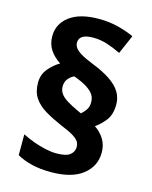

<svg xmlns="http://www.w3.org/2000/svg" viewBox="-117 -844 737 931"><g transform="rotate(15 252.0 -379.0)"><path d="M56.9 -393Q56.9 -434.9 81.9 -464.4Q106.9 -493.9 136.6 -510.9Q101.9 -533.6 83.6 -562.4Q65.3 -591.3 65.3 -629.3Q65.3 -691.3 116.6 -729.8Q168 -768.4 263 -768.4Q314.9 -768.4 359.3 -757.2Q403.7 -746 440.7 -729L399.5 -634.3Q366.9 -650.4 331.9 -661.9Q296.9 -673.4 260.3 -673.4Q223.9 -673.4 206.5 -662.3Q189.1 -651.2 189.1 -629.9Q189.1 -616.6 197.7 -604.2Q206.3 -591.7 228.1 -578.5Q249.8 -565.4 289.4 -549.7Q344.8 -528 380.4 -504Q416.1 -480 433.6 -451.8Q451 -423.7 451 -389.1Q451 -338.7 428.4 -309.3Q405.7 -279.8 378.1 -260.8Q407.7 -241.1 425.5 -212.2Q443.3 -183.4 443.3 -144.7Q443.3 -77.1 388.5 -33.7Q333.7 9.7 228.7 9.7Q177 9.7 134.7 -0.1Q92.3 -10 57.7 -29.3V-134Q84.4 -120.6 114.7 -109.4Q145.1 -98.3 175.4 -91.6Q205.7 -84.9 230.7 -84.9Q280.4 -84.9 299.6 -100.7Q318.9 -116.5 318.9 -139.7Q318.9 -155.4 311.7 -167Q304.6 -178.7 283.5 -191.8Q262.4 -204.9 220.9 -221.6Q171.6 -242.9 134.7 -264.9Q97.9 -286.9 77.4 -317.3Q56.9 -347.6 56.9 -393ZM177 -406.3Q177 -387.7 187.2 -372.3Q197.3 -356.8 220 -342.4Q242.8 -327.9 280.3 -310.6L296.2 -303.3Q308.4 -313.2 319.5 -328.7Q330.6 -344.1 330.6 -368Q330.6 -388.3 320.8 -404.6Q311 -420.8 286.8 -436.7Q262.5 -452.5 219.4 -468.1Q203.5 -461.8 190.3 -446.2Q177 -430.6 177 -406.3Z"/></g></svg>

Font: Noto Sans Oriya
Style: Regular
Weight: 400
Designer: Amélie Bonet and Sol Matas
Foundry: Google LLC
Version: Version 2.006